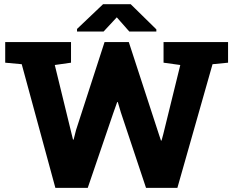

<svg xmlns="http://www.w3.org/2000/svg" viewBox="-20 -916 1137 936"><path d="M250 0 85.9 -603 5.4 -610.4V-710.9H326.2V-610.4L247.1 -599.1L324.7 -281.2L335.9 -235.4H338.9L350.6 -281.7L489.7 -710.9H607.9L754.4 -261.7L764.6 -231H767.6L775.9 -261.7L858.9 -599.1L777.3 -610.4V-710.9H1091.8V-610.4L1016.1 -603L844.7 0H691.9L569.3 -367.7L554.2 -418.5H551.3L532.2 -364.7L407.7 0ZM355.5 -762.2V-774.9L482.4 -895.5H617.2L742.2 -772.9V-762.2H610.4L549.3 -831.5L484.9 -762.2Z"/></svg>

Font: Roboto Slab Black
Style: Regular
Weight: 900
Designer: Google
Version: Version 2.000; ttfautohint (v1.8.1.43-b0c9)